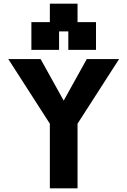

<svg xmlns="http://www.w3.org/2000/svg" viewBox="-20 -1020 690 1040"><path d="M250 -350V0H400V-350L625 -700H450L325 -475L200 -700H25ZM150 -750H300V-850H350V-750H500V-900H400V-1000H250V-900H150Z"/></svg>

Font: LS-VG5000 Bold
Style: Regular
Weight: 400
Designer: Justin Bihan, 2021
Foundry: Justin Bihan, 2021
Version: Version 1.000;Glyphs 3.1.2 (3151)